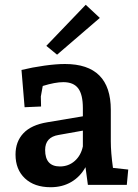

<svg xmlns="http://www.w3.org/2000/svg" viewBox="-20 -774 579 804"><path d="M45 -127Q45 -181 78 -216Q111 -251 178 -262L327 -287V-321Q327 -378 307.5 -404Q288 -430 245 -430Q211 -430 159 -414L151 -370L152 -328L83 -325L70 -481Q115 -492 165 -499Q215 -506 252 -506Q444 -506 444 -314V-182Q444 -136 453 -71L517 -64L511 0H348L338 -74Q316 -34 278.5 -12Q241 10 192 10Q124 10 84.5 -27Q45 -64 45 -127ZM231 -77Q267 -77 293 -100Q319 -123 327 -161V-227L226 -209Q169 -200 169 -146Q169 -77 231 -77ZM174 -582 339 -754 398 -699 219 -545Z"/></svg>

Font: Andada Pro
Style: Bold
Weight: 700
Designer: Carolina Giovagnoli
Foundry: Huerta Tipografica
Version: Version 3.005; ttfautohint (v1.8.4)